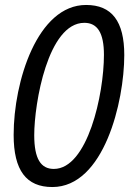

<svg xmlns="http://www.w3.org/2000/svg" viewBox="-20 -744 536 774"><path d="M191 10C399 10 481 -334 481 -522C481 -658 431 -724 327 -724C131 -724 35 -416 35 -200C35 -57 86 10 191 10ZM197 -63C145 -63 118 -103 118 -199C118 -327 173 -652 320 -652C373 -652 399 -611 399 -523C399 -363 333 -63 197 -63Z"/></svg>

Font: Noto Sans ExtraCondensed
Style: Italic
Weight: 400
Width: 2
Italic angle: -12°
Designer: Monotype Design Team
Foundry: Monotype Imaging Inc.
Version: Version 2.013